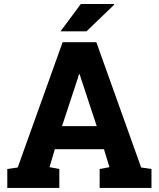

<svg xmlns="http://www.w3.org/2000/svg" viewBox="-20 -917 775 937"><path d="M15.6 0V-92.3L66.4 -99.6L285.6 -710.9H450.2L668.9 -99.6L719.2 -92.3V0H466.3V-92.3L514.2 -101.1L487.3 -189H247.6L221.7 -101.1L269.5 -92.3V0ZM282.7 -301.3H452.1L376 -531.7L368.7 -554.7H365.7L357.9 -529.8ZM275.4 -764.2 374.5 -897.5H536.6L537.6 -894.5L402.3 -764.2Z"/></svg>

Font: Roboto Slab ExtraBold
Style: Regular
Weight: 800
Designer: Google
Version: Version 2.001; ttfautohint (v1.8.3)